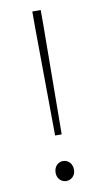

<svg xmlns="http://www.w3.org/2000/svg" viewBox="-86 -778 447 833"><g transform="rotate(-10 137.5 -362.0)"><path d="M123 -190H152L156 -668V-737H119V-668ZM137 13C158 13 178 -3 178 -30C178 -59 158 -75 137 -75C117 -75 97 -59 97 -30C97 -3 117 13 137 13Z"/></g></svg>

Font: Noto Sans T Chinese Thin
Style: Regular
Weight: 100
Designer: Ryoko NISHIZUKA (kana & ideographs); Paul D. Hunt (Latin, Greek & Cyrillic); Wenlong ZHANG (bopomofo); Sandoll Communica
Foundry: Adobe Systems Incorporated
Version: Version 1.000;PS 1;hotconv 1.0.78;makeotf.lib2.5.61930